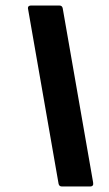

<svg xmlns="http://www.w3.org/2000/svg" viewBox="-20 -675 393 695"><path d="M204 0Q194 0 192 -10L82 -640Q78 -655 93 -655H195Q205 -655 207 -645L317 -15Q320 0 306 0Z"/></svg>

Font: Sofia Sans Condensed Black
Style: Italic
Weight: 900
Italic angle: -9°
Version: Version 4.100